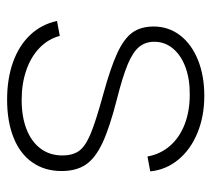

<svg xmlns="http://www.w3.org/2000/svg" viewBox="-48 -548 609 554"><g transform="rotate(90 257.0 -270.5)"><path d="M267 14Q206.5 14 158.5 -3.2Q110.5 -20.5 80 -53Q49.5 -85.5 40 -130L83 -138Q92 -104.5 117.5 -79.8Q143 -55 181.8 -41.5Q220.5 -28 268 -28Q316.5 -28 352.8 -42.2Q389 -56.5 408.5 -83Q428 -109.5 428 -145Q428 -175.5 414.8 -193.8Q401.5 -212 365.5 -227Q329.5 -242 253 -263Q174.5 -284.5 132.5 -304Q90.5 -323.5 73.2 -347.8Q56 -372 56 -409Q56 -451.5 81.2 -484.8Q106.5 -518 152 -536.5Q197.5 -555 256 -555Q315 -555 363 -535.2Q411 -515.5 440.2 -480Q469.5 -444.5 474 -399L431 -391Q424.5 -428 400.5 -455.8Q376.5 -483.5 338.5 -498.2Q300.5 -513 253 -513Q208.5 -513.5 173.8 -500.8Q139 -488 119.5 -464.5Q100 -441 100 -411Q100 -385 114.8 -367Q129.5 -349 164.8 -334.2Q200 -319.5 265 -303Q347.5 -282 391.8 -261.2Q436 -240.5 454.5 -213Q473 -185.5 473 -143Q473 -94.5 448.2 -59Q423.5 -23.5 377 -4.8Q330.5 14 267 14Z"/></g></svg>

Font: Manrope
Style: Regular
Weight: 400
Designer: Mikhail Sharanda
Foundry: Mikhail Sharanda
Version: Version 4.503